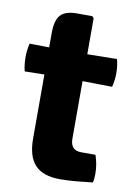

<svg xmlns="http://www.w3.org/2000/svg" viewBox="-81 -701 533 756"><g transform="rotate(10 185.5 -323.0)"><path d="M80.5 -555.5Q80.5 -607.5 99.8 -628.5Q119 -649.5 165 -649.5H226L233 -642.5V-161Q233 -138.5 243.2 -126.2Q253.5 -114 277.5 -114H333.5Q346 -77.5 346 -40Q346 -31.5 345.2 -22Q344.5 -12.5 342 -5Q314.5 -1.5 278.5 1.8Q242.5 5 212.5 5Q144.5 5 112.5 -28.8Q80.5 -62.5 80.5 -134ZM351.5 -500Q358.5 -473.5 358.5 -445.5Q358.5 -415 351.5 -389L165 -392L2 -389Q-4.5 -415.5 -4.5 -445.5Q-4.5 -472.5 2 -500L169.5 -497.5Z"/></g></svg>

Font: Signika
Style: Bold
Weight: 700
Designer: Anna Giedry
Foundry: Anna Giedry
Version: Version 2.001